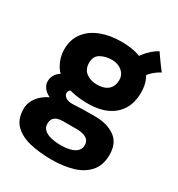

<svg xmlns="http://www.w3.org/2000/svg" viewBox="-196 -713 1007 1088"><g transform="rotate(30 308.0 -169.0)"><path d="M327 -128.5Q225 -128.5 165.2 -157.5Q105.5 -186.5 80 -232.2Q54.5 -278 54.5 -328.5Q54.5 -393.5 88.5 -438Q122.5 -482.5 181 -505.2Q239.5 -528 314.5 -528Q435 -528 494.8 -475Q554.5 -422 554.5 -334.5Q554.5 -266.5 525.8 -220.8Q497 -175 446 -151.8Q395 -128.5 327 -128.5ZM304.5 249.5Q226.5 249.5 162.8 234.8Q99 220 61.2 182.8Q23.5 145.5 23.5 78.5Q23.5 37 50.5 1.8Q77.5 -33.5 128 -56.2Q178.5 -79 247.5 -83Q278.5 -85 313.2 -85.8Q348 -86.5 395 -86.5Q474.5 -86.5 525.2 -51.2Q576 -16 576 61.5Q576 129.5 540.2 171Q504.5 212.5 443.2 231Q382 249.5 304.5 249.5ZM309 152.5Q343 152.5 369.5 145.5Q396 138.5 411.5 123.5Q427 108.5 427 84Q427 62.5 414.8 50.2Q402.5 38 383.8 33Q365 28 345 28Q331.5 28 314 28Q296.5 28 279.8 28Q263 28 252 28Q233.5 28 217.8 32.8Q202 37.5 192.2 50Q182.5 62.5 182.5 85.5Q182.5 108.5 199 123.5Q215.5 138.5 244 145.5Q272.5 152.5 309 152.5ZM185 -31.5Q117 -45.5 90.2 -70Q63.5 -94.5 63.5 -124.5Q63.5 -148 74 -165.2Q84.5 -182.5 99.2 -193.2Q114 -204 127.5 -207.5L226.5 -157.5Q207.5 -151 198.2 -140.8Q189 -130.5 189 -120Q189 -106 204.2 -94.5Q219.5 -83 247.5 -83ZM313.5 -247.5Q345.5 -247.5 367.5 -257.5Q389.5 -267.5 400.8 -287Q412 -306.5 412 -334.5Q412 -357.5 399.2 -375Q386.5 -392.5 365.8 -402.2Q345 -412 320 -412Q279 -412 246.8 -394.5Q214.5 -377 214.5 -332.5Q214.5 -291 242.8 -269.2Q271 -247.5 313.5 -247.5ZM512.5 -402 424.5 -476Q430.5 -495.5 447.2 -517.8Q464 -540 485.8 -559.2Q507.5 -578.5 528 -588.5Q535 -578 548 -559.5Q561 -541 575 -522Q589 -503 599 -490.5Q587.5 -485 574.2 -475.8Q561 -466.5 548.5 -454.8Q536 -443 526.5 -429.5Q517 -416 512.5 -402Z"/></g></svg>

Font: Grandstander Thin
Style: Bold
Weight: 700
Version: Version 1.200